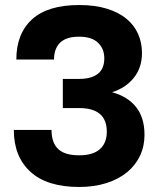

<svg xmlns="http://www.w3.org/2000/svg" viewBox="-20 -732 645 764"><path d="M295 12Q167 12 101 -48.5Q35 -109 35 -215H185Q185 -164 211.5 -139Q238 -114 295 -114Q350 -114 377.5 -138.5Q405 -163 405 -208Q405 -302 295 -302H230V-418H295Q343 -418 369 -438Q395 -458 395 -500Q395 -538 370 -562Q345 -586 295 -586Q244 -586 219.5 -562.5Q195 -539 195 -495H45Q45 -598 107.5 -655Q170 -712 295 -712Q358 -712 405 -697.5Q452 -683 483 -657.5Q514 -632 529.5 -597Q545 -562 545 -521Q545 -463 512.5 -422.5Q480 -382 426 -365Q488 -348 521.5 -306Q555 -264 555 -195Q555 -150 537 -112Q519 -74 485.5 -46.5Q452 -19 403.5 -3.5Q355 12 295 12Z"/></svg>

Font: Golos Text DemiBold
Style: Regular
Weight: 600
Designer: A.Korolkova, Vitaly Kuzmin
Foundry: ParaType Ltd
Version: Version 2.002